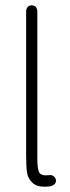

<svg xmlns="http://www.w3.org/2000/svg" viewBox="-20 -696 263 720"><path d="M166 3Q123 8 104 -8.5Q85 -25 81.5 -48Q78 -71 78 -113V-652Q78 -663 83.5 -669.5Q89 -676 99 -676Q109 -676 114.5 -669.5Q120 -663 120 -652V-115V-101Q120 -63 127 -49.5Q134 -36 163 -39Q174 -41 181.5 -35Q189 -29 190 -19Q190 -10 183.5 -4.5Q177 1 166 3Z"/></svg>

Font: SN Pro Thin
Style: Regular
Weight: 200
Designer: Tobias Whetton
Foundry: Supernotes
Version: Version 1.003;Glyphs 3.3 (3324)